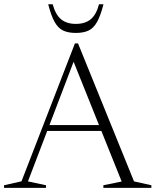

<svg xmlns="http://www.w3.org/2000/svg" viewBox="-26 -904 749 924"><path d="M185 -274V-302H494V-274ZM619 -31 702.5 -12.5V0H471.5V-12.5L559.5 -30.5L319.5 -628.5H336.5L108.5 -31L195.5 -12.5V0H-6.5V-12.5L77.5 -31.5L334.5 -695H349.5ZM339 -789Q383.5 -789 410.5 -811.2Q437.5 -833.5 450.5 -883.5H472Q458 -828.5 441.2 -798.5Q424.5 -768.5 400.2 -757Q376 -745.5 339 -745.5Q302 -745.5 277.8 -757Q253.5 -768.5 236.8 -798.5Q220 -828.5 206 -883.5H227.5Q241 -833.5 268 -811.2Q295 -789 339 -789Z"/></svg>

Font: Newsreader 36pt Light
Style: Regular
Weight: 300
Designer: Hugues Gentile
Foundry: Production Type
Version: Version 1.003